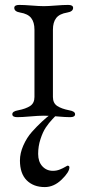

<svg xmlns="http://www.w3.org/2000/svg" viewBox="-20 -473 355 780"><path d="M162 287Q116 287 88.5 259.5Q61 232 61 179Q61 149 75 117.5Q89 86 109.5 63Q130 40 150.5 21Q171 2 185 -8L199 -18H225Q221 -16 215 -11Q209 -6 193.5 10.5Q178 27 166 45Q154 63 144.5 92Q135 121 135 152Q135 184 152 202.5Q169 221 195 221Q210 221 223.5 215.5Q237 210 245 205Q253 200 254 200Q262 200 262 207Q262 226 230.5 256.5Q199 287 162 287ZM50 3Q30 3 30 -9Q30 -21 54 -25Q85 -31 102.5 -42.5Q120 -54 120 -79V-352Q120 -383 106.5 -400Q93 -417 62 -422Q38 -426 38 -441Q38 -453 58 -453Q78 -453 109 -450.5Q140 -448 158 -448Q175 -448 206 -450.5Q237 -453 257 -453Q277 -453 277 -441Q277 -426 253 -422Q222 -417 208.5 -400Q195 -383 195 -352V-79Q195 -54 212.5 -42.5Q230 -31 261 -25Q285 -21 285 -9Q285 3 265 3Q246 3 212.5 0Q179 -3 158 -3Q137 -3 103 0Q69 3 50 3Z"/></svg>

Font: EB Garamond SC 12
Style: Regular
Weight: 400
Version: Version 0.016 ; ttfautohint (v0.97) -l 8 -r 50 -G 200 -x 0 -